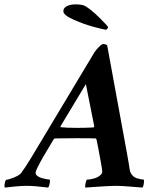

<svg xmlns="http://www.w3.org/2000/svg" viewBox="-81 -846 706 870"><path d="M399.9 -710.9Q386.2 -712.9 343.3 -724.4Q300.3 -735.8 253.2 -756.6Q206.1 -777.3 206.1 -794.9Q206.1 -811 222.9 -818.6Q239.7 -826.2 260.3 -826.2Q292.5 -826.2 305.2 -818.4Q332 -802.7 367.2 -768.1Q402.3 -733.4 408.7 -723.6Q408.7 -717.8 399.9 -710.9ZM60.1 -130.9 347.2 -609.4Q354 -620.1 367.2 -633.3Q380.4 -646.5 387.2 -646.5Q393.1 -646.5 398.4 -644.3Q403.8 -642.1 404.8 -639.6L495.6 -144.5Q499 -127.9 502.4 -105.5Q505.9 -83 507.3 -74.2Q510.3 -60.5 519.3 -51Q528.3 -41.5 540 -38.1Q551.8 -34.7 558.6 -33.4Q565.4 -32.2 570.8 -32.2Q572.8 -25.9 570.3 -12.5Q567.9 1 564.9 3.9Q556.6 3.4 512.5 -0.2Q468.3 -3.9 444.8 -3.9Q426.3 -3.9 400.4 -2.4Q374.5 -1 344.7 1.2Q314.9 3.4 306.2 3.9Q303.2 0.5 306.6 -15.9Q310.1 -32.2 314 -32.2Q327.1 -32.2 343.8 -36.9Q360.4 -41.5 370.6 -49.8Q380.9 -57.1 382.3 -66.4Q383.3 -70.3 376.7 -107.4Q370.1 -144.5 363.3 -179.7L356 -214.8Q354 -218.8 351.1 -218.8Q334 -219.7 264.2 -219.7Q201.7 -219.7 169.4 -218.8Q164.1 -218.8 161.6 -213.9Q128.4 -159.2 112.8 -131.8Q82 -77.1 80.6 -65.4Q79.1 -56.6 87.4 -49.6Q95.7 -42.5 108.2 -39.1Q120.6 -35.6 130.4 -33.9Q140.1 -32.2 144 -32.2Q147 -27.3 143.8 -13.4Q140.6 0.5 137.2 3.9Q74.7 -3.9 40.5 -3.9Q5.4 -3.9 -59.1 3.9Q-61.5 1.5 -60.1 -11Q-58.6 -23.4 -54.2 -31.2Q-43.9 -31.2 -18.3 -41.5Q7.3 -51.8 15.1 -62.5Q33.2 -86.4 60.1 -130.9ZM308.1 -464.8 192.9 -273.4Q192.9 -269.5 194.8 -269.5Q221.2 -266.6 269 -266.6Q314 -266.6 342.3 -268.6Q343.3 -268.6 344.2 -269.5Q345.2 -271.5 345.7 -272.5L346.2 -273.4Z"/></svg>

Font: Amiri
Style: Bold Slanted
Weight: 700
Italic angle: 9°
Designer: Khaled Hosny
Version: Version 000.107